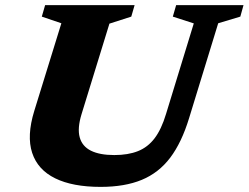

<svg xmlns="http://www.w3.org/2000/svg" viewBox="-20 -718 972 751"><path d="M299 -271.5Q282 -216 291.8 -180.8Q301.5 -145.5 335.8 -128.5Q370 -111.5 427 -111.5Q481 -111.5 519.5 -126.8Q558 -142 584.8 -177.2Q611.5 -212.5 629.5 -272.5L738 -626.5L656 -653L669 -698H932.5L920 -653L833.5 -627L719.5 -255.5Q690.5 -160.5 645.8 -101.2Q601 -42 534.5 -14.5Q468 13 373.5 13Q264 13 195.8 -20.5Q127.5 -54 105.8 -120.2Q84 -186.5 114 -284L220 -627L143.5 -653L156.5 -698H506.5L493.5 -653L408 -625.5Z"/></svg>

Font: Newsreader 9pt
Style: Bold Italic
Weight: 700
Italic angle: -17°
Designer: Hugues Gentile
Foundry: Production Type
Version: Version 1.003